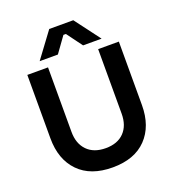

<svg xmlns="http://www.w3.org/2000/svg" viewBox="-170 -1090 1119 1238"><g transform="rotate(-20 390.0 -470.5)"><path d="M76 -295V-730H218V-287Q218 -207 263.5 -160Q309 -113 391 -113Q472 -113 517 -159.5Q562 -206 562 -287V-730H704V-295Q704 -150 622.5 -65.5Q541 19 391 19Q240 19 158 -65.5Q76 -150 76 -295ZM310 -960H475L606 -786H479L400 -893H383L306 -786H181Z"/></g></svg>

Font: Sora-SIA SemiBold
Style: Regular
Weight: 600
Designer: Jonathan Barnbrook, Julián Moncada
Foundry: Barnbrook Fonts
Version: Version 2.000